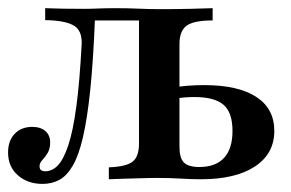

<svg xmlns="http://www.w3.org/2000/svg" viewBox="-22 -436 709 467"><path d="M81.5 11.3Q45.2 11.3 21.4 -9.7Q-2.4 -30.6 -2.4 -65.3Q-2.4 -93.5 13.7 -110.5Q29.8 -127.4 56.5 -127.4Q76.6 -127.4 88.3 -117.3Q100 -107.3 100 -89.5Q100 -74.2 94 -64.1Q87.9 -54 81 -46.8Q74.2 -39.5 74.2 -31.5Q74.2 -19.4 87.9 -19.4Q104.8 -19.4 118.5 -33.5Q132.3 -47.6 144 -82.3Q155.6 -116.9 163.7 -177Q171.8 -237.1 176.6 -328.2Q178.2 -362.1 156.9 -374.2Q135.5 -386.3 87.9 -387.1V-416.1Q104.8 -415.3 130.6 -414.9Q156.5 -414.5 181.5 -414.5Q198.4 -414.5 216.1 -415.3Q233.9 -416.1 258.9 -416.1Q290.3 -416.1 316.1 -414.9Q341.9 -413.7 368.5 -413.7Q403.2 -413.7 439.1 -414.5Q475 -415.3 495.2 -416.1V-386.3Q450 -386.3 432.3 -373.8Q414.5 -361.3 414.5 -328.2V-79Q414.5 -51.6 425.4 -40.7Q436.3 -29.8 462.9 -29.8Q502.4 -29.8 523 -52Q543.5 -74.2 543.5 -117.7Q543.5 -162.1 521.8 -181Q500 -200 450.8 -200Q437.9 -200 424.2 -198.8Q410.5 -197.6 391.9 -194.4V-221.8Q412.9 -225.8 433.5 -227.4Q454 -229 474.2 -229Q557.3 -229 601.2 -200.4Q645.2 -171.8 645.2 -117.7Q645.2 -62.1 598 -31Q550.8 0 466.9 0Q443.5 0 417.7 -1.6Q391.9 -3.2 360.5 -3.2Q341.1 -3.2 318.1 -2.4Q295.2 -1.6 275 -1.2Q254.8 -0.8 242.7 0V-29Q284.7 -30.6 300.4 -42.7Q316.1 -54.8 316.1 -87.1V-388.7L319.4 -386.3H203.2L208.9 -388.7Q204.8 -287.9 197.6 -217.7Q190.3 -147.6 179.8 -102.4Q169.4 -57.3 154.8 -32.7Q140.3 -8.1 122.2 1.6Q104 11.3 81.5 11.3Z"/></svg>

Font: Playfair 5pt SemiExpanded Light SemiBold
Style: Regular
Weight: 600
Version: Version 2.001;gftools[0.9.30]